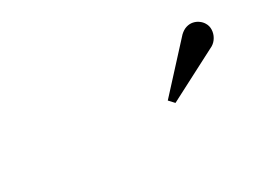

<svg xmlns="http://www.w3.org/2000/svg" viewBox="-27 -1118 555 421"><g transform="rotate(-30 250.0 -908.0)"><path d="M335.5 -840.5 323.5 -853.5 424 -963Q432 -970.5 440.2 -973Q448.5 -975.5 456.2 -974Q464 -972.5 470.2 -968Q476.5 -963.5 480 -957.5Q485 -949.5 484.5 -939.8Q484 -930 479.2 -921.8Q474.5 -913.5 466.5 -908.5Z"/></g></svg>

Font: Bodoni Moda
Style: Italic
Weight: 400
Italic angle: -13°
Designer: Owen Earl
Foundry: indestructible type
Version: Version 2.005